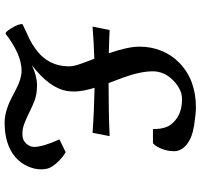

<svg xmlns="http://www.w3.org/2000/svg" viewBox="-38 -770 827 790"><g transform="rotate(90 375.0 -374.5)"><path d="M584 -101.6Q584 -137.2 553.2 -206.1L606 -231.9Q643.6 -208.5 665.5 -174.8Q676.3 -157.7 676.3 -130.1Q676.3 -102.5 662.8 -73.5Q649.4 -44.4 624.5 -23.4Q572.8 19.5 483.9 19.5Q432.6 19.5 369.1 -16.1L345.2 -28.3Q302.2 -50.3 271 -50.3Q204.1 -50.3 119.6 14.6Q112.8 20 95.2 -8.8Q76.7 -39.1 79.1 -54.2L112.8 -70.3Q144.5 -84 162.4 -95.2Q180.2 -106.4 196.5 -120.4Q212.9 -134.3 225.1 -152.3Q252.4 -191.9 252.4 -246.6Q252.4 -266.6 239.7 -300.3L221.2 -349.6Q163.6 -348.1 88.9 -342.3L103 -412.6L149.9 -410.6Q173.8 -409.7 198.7 -409.2Q171.4 -487.8 171.4 -535.6Q171.4 -583.5 188.5 -625.7Q205.6 -668 237.8 -699.2Q307.6 -767.6 421.4 -767.6Q447.3 -767.6 496.3 -760Q545.4 -752.4 573.5 -730.2Q601.6 -708 601.6 -677.2Q601.6 -640.1 582.5 -607.4Q576.2 -596.7 568.8 -590.8H510.7Q510.7 -637.7 493.7 -662.1Q458 -711.4 386.2 -710.4Q348.6 -710.4 312 -675.8Q272.9 -638.2 272.9 -590.3Q272.9 -539.1 299.3 -466.8L321.3 -408.2Q440.9 -408.2 539.6 -412.6L525.9 -342.3Q441.4 -348.6 340.8 -350.6Q356 -300.8 356 -267.1Q356 -233.4 346.4 -210Q336.9 -186.5 321.8 -165.5Q293.9 -127.9 247.6 -92.8Q293.5 -113.8 330.3 -113.8Q367.2 -113.8 393.1 -103.8Q418.9 -93.8 440.2 -83Q461.4 -72.3 484.6 -63Q507.8 -53.7 526.9 -53.7Q545.9 -53.7 554.9 -58.1Q564 -62.5 570.3 -69.3Q584 -85 584 -101.6Z"/></g></svg>

Font: HeadlandOne
Style: Regular
Weight: 400
Designer: Gary Lonergan
Foundry: Sorkin Type Co.
Version: Version 1.002